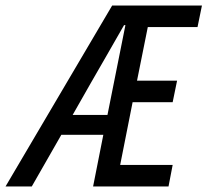

<svg xmlns="http://www.w3.org/2000/svg" viewBox="-82 -675 751 695"><path d="M247 -375 181 -259H307L372 -584H367Q346 -547 306 -477.5Q266 -408 247 -375ZM-62 0 324 -655H649L633 -577H453L414 -383H559L543 -305H398L353 -78H543L528 0H255L292 -187H140L33 0Z"/></svg>

Font: TypoPRO Source Code Pro
Style: Italic
Weight: 500
Italic angle: -11°
Monospace: yes
Designer: Paul D. Hunt, Teo Tuominen
Foundry: Adobe Systems Incorporated
Version: Version 1.030;PS 1.0;hotconv 1.0.84;makeotf.lib2.5.63406